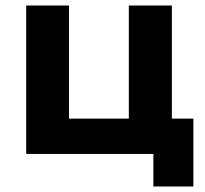

<svg xmlns="http://www.w3.org/2000/svg" viewBox="-20 -558 744 696"><path d="M681 -128V118H536V0H75V-538H230V-128H447V-538H603V-128Z"/></svg>

Font: CMG Sans
Style: Bold
Weight: 700
Designer: Julieta Ulanovsky
Foundry: Julieta Ulanovsky
Version: Version 7.200